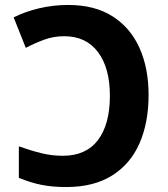

<svg xmlns="http://www.w3.org/2000/svg" viewBox="-20 -744 677 774"><path d="M247 10Q190 10 146 1Q102 -8 56 -27V-154Q107 -136 148.5 -126Q190 -116 233 -116Q327 -116 375 -179.5Q423 -243 423 -358Q423 -470 375 -534Q327 -598 239 -598Q196 -598 158 -584Q120 -570 84 -551L35 -674Q81 -697 137.5 -710.5Q194 -724 255 -724Q362 -724 434 -678Q506 -632 542.5 -550.5Q579 -469 579 -361Q579 -250 542.5 -166.5Q506 -83 432 -36.5Q358 10 247 10Z"/></svg>

Font: Noto Sans
Style: Bold
Weight: 700
Designer: Monotype Design Team
Foundry: Monotype Imaging Inc.
Version: Version 2.000;GOOG;noto-source:20170915:90ef993387c0; ttfaut